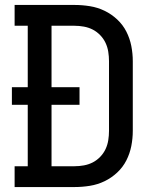

<svg xmlns="http://www.w3.org/2000/svg" viewBox="-20 -755 640 775"><path d="M281 0H39V-84H92V-332H28V-403H92V-651H39V-735H281Q312 -735 343 -730Q374 -725 402 -711.5Q430 -698 453 -676.5Q476 -655 490 -627.5Q504 -600 510 -569.5Q516 -539 516 -508V-227Q516 -196 510 -165.5Q504 -135 490 -107.5Q476 -80 453 -58.5Q430 -37 402 -23.5Q374 -10 343 -5Q312 0 281 0ZM281 -84Q300 -84 319 -87.5Q338 -91 354.5 -99.5Q371 -108 384.5 -122Q398 -136 406 -153Q414 -170 417 -189Q420 -208 420 -227V-508Q420 -527 417 -546Q414 -565 406 -582Q398 -599 384.5 -613Q371 -627 354.5 -635.5Q338 -644 319 -647.5Q300 -651 281 -651H188V-403H301V-332H188V-84Z"/></svg>

Font: Iosevka HT Medium Extended
Style: Regular
Weight: 500
Width: 7
Monospace: yes
Designer: Belleve Invis
Foundry: Belleve Invis
Version: Version 32.3.0; ttfautohint (v1.8.4)